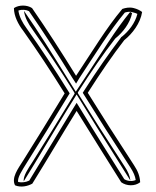

<svg xmlns="http://www.w3.org/2000/svg" viewBox="-20 -638 560 689"><path d="M30 -609C30 -580 46 -550 63 -528C114 -456 161 -385 212 -303C155 -209 114 -143 62 -60C45 -33 20 0 34 27C55 36 80 30 96 21C150 -66 201 -153 255 -240C306 -157 382 -37 415 16C434 30 464 31 483 16C482 -5 475 -24 461 -45C393 -149 344 -226 295 -305C341 -377 384 -440 426 -494C455 -517 484 -555 490 -595C482 -601 472 -606 460 -609C445 -613 431 -610 419 -606C361 -537 313 -456 253 -366C203 -447 149 -531 95 -609C77 -621 48 -621 30 -609ZM45 15C42 -1 59 -26 75 -52C127 -135 168 -201 225 -295L230 -303L225 -311C174 -393 127 -464 75 -537C61 -556 49 -578 46 -600C59 -605 74 -603 84 -598C138 -520 191 -438 240 -358L253 -338L265 -358C324 -447 373 -527 428 -593C439 -596 446 -597 456 -594C463 -592 468 -591 473 -588C465 -555 441 -525 417 -506L415 -505L414 -503C372 -448 328 -385 282 -313L277 -305L282 -297C331 -218 380 -141 448 -37C459 -20 465 -6 467 8C454 14 437 12 426 5C392 -49 318 -166 268 -248L255 -269L242 -248C189 -162 138 -76 85 10C73 16 58 18 45 15ZM65 13C118 -72 168 -158 221 -244L255 -299L289 -244C339 -162 414 -45 448 10C446 -7 439 -23 427 -41C359 -145 310 -222 261 -301L259 -305L261 -309C307 -381 351 -445 393 -499L394 -500L395 -501C420 -521 447 -555 454 -591C452 -592 449 -594 447 -595C393 -529 345 -449 287 -362L252 -309L219 -362C170 -441 119 -523 66 -599C69 -575 82 -552 96 -533C147 -460 195 -389 246 -307L248 -303L246 -299C189 -205 148 -139 96 -56C81 -33 63 -7 65 13Z"/></svg>

Font: Snowfall
Style: Eco
Weight: 400
Designer: Jasper
Foundry: Cannot Into Space Fonts
Version: Version 0.9